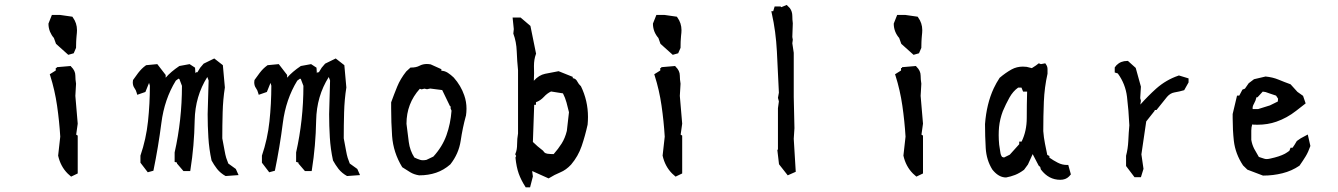

<svg xmlns="http://www.w3.org/2000/svg" viewBox="-20 -725 5540 795"><path d="M210.9 -433.1V-443.4H214.8V-446.8L272.5 -451.7L274.9 -448.7Q292 -432.1 292 -412.1Q292 -396 294.9 -378.4L292 -328.1L301.8 -212.9L295.4 -167.5L301.8 -163.6V-6.8L274.4 6.3Q265.1 -1.5 260.3 -6.3Q230.5 -36.1 220.7 -80.6L229.5 -159.2Q225.6 -223.1 216.3 -287.4Q207 -351.6 188 -411.6L186 -417.5ZM180.7 -626V-627.4L194.8 -663.1H229L279.8 -655.8L281.7 -652.8Q298.8 -629.4 298.8 -600.1Q298.8 -594.7 298.3 -588.9Q297.9 -583 297.1 -576.7Q296.4 -570.3 296.1 -564.2Q295.9 -558.1 295.4 -551.8Q294.9 -540 294.9 -528.3V-526.9L285.2 -504.4L262.7 -498L211.9 -543.5L203.1 -567.9Q193.4 -578.6 187 -593.8Q180.7 -609.9 180.7 -626Z M743.2 -16.6H739.7L712.9 -47.9V-50.8V-51.8L703.1 -54.7V-93.8Q733.4 -228 733.4 -369.6L722.7 -397.9L719.2 -399.4L708 -391.1Q660.6 -314 648.2 -215.8Q635.7 -117.7 615.2 -18.1L591.8 -11.7L561.5 -51.3V-80.6Q585 -148.9 592.8 -222.4Q600.6 -295.9 600.6 -370.1L597.2 -381.8L582 -344.2L548.3 -332.5L545.9 -340.8Q543.5 -351.1 536.6 -360.6Q529.8 -370.1 529.8 -384.3Q529.8 -387.7 530.8 -393.6Q544.4 -413.1 552.2 -423.1Q560.1 -433.1 566.9 -439.9Q573.7 -446.8 585 -455.1L631.3 -459.5L666 -414.6V-412.1V-403.3Q687 -427.7 722.7 -451.7L765.1 -459.5L787.6 -444.8L789.1 -421.9L792 -425.8H797.4L809.1 -444.8L823.2 -461.4L867.2 -482.9L902.8 -455.1L911.1 -362.8Q903.3 -313 901.9 -259.3Q900.4 -205.6 900.4 -152.3Q906.2 -122.1 909.7 -102.5Q913.1 -83 916.7 -71.3Q920.4 -59.6 925.3 -47.9L956.5 -25.4L967.8 0L914.1 3.9Q893.1 -7.8 878.9 -25.4Q865.7 -42.5 856 -60.5Q845.7 -107.4 842.8 -156Q839.8 -204.6 839.8 -252Q839.8 -252 843.8 -391.6L838.4 -406.2Q788.1 -326.7 786.1 -226.6Q784.2 -120.6 768.6 -22.9L767.6 -16.6Z M1246.1 -16.6H1242.7L1215.8 -47.9V-50.8V-51.8L1206.1 -54.7V-93.8Q1236.3 -228 1236.3 -369.6L1225.6 -397.9L1222.2 -399.4L1210.9 -391.1Q1163.6 -314 1151.1 -215.8Q1138.7 -117.7 1118.2 -18.1L1094.7 -11.7L1064.5 -51.3V-80.6Q1087.9 -148.9 1095.7 -222.4Q1103.5 -295.9 1103.5 -370.1L1100.1 -381.8L1085 -344.2L1051.3 -332.5L1048.8 -340.8Q1046.4 -351.1 1039.6 -360.6Q1032.7 -370.1 1032.7 -384.3Q1032.7 -387.7 1033.7 -393.6Q1047.4 -413.1 1055.2 -423.1Q1063 -433.1 1069.8 -439.9Q1076.7 -446.8 1087.9 -455.1L1134.3 -459.5L1168.9 -414.6V-412.1V-403.3Q1189.9 -427.7 1225.6 -451.7L1268.1 -459.5L1290.5 -444.8L1292 -421.9L1294.9 -425.8H1300.3L1312 -444.8L1326.2 -461.4L1370.1 -482.9L1405.8 -455.1L1414.1 -362.8Q1406.2 -313 1404.8 -259.3Q1403.3 -205.6 1403.3 -152.3Q1409.2 -122.1 1412.6 -102.5Q1416 -83 1419.7 -71.3Q1423.3 -59.6 1428.2 -47.9L1459.5 -25.4L1470.7 0L1417 3.9Q1396 -7.8 1381.8 -25.4Q1368.7 -42.5 1358.9 -60.5Q1348.6 -107.4 1345.7 -156Q1342.8 -204.6 1342.8 -252Q1342.8 -252 1346.7 -391.6L1341.3 -406.2Q1291 -326.7 1289.1 -226.6Q1287.1 -120.6 1271.5 -22.9L1270.5 -16.6Z M1599.6 -276.4Q1599.6 -288.1 1599.6 -301.3Q1611.8 -335 1624.8 -366.7Q1637.7 -398.4 1662.1 -429.2L1679.7 -445.3H1682.6Q1703.1 -445.3 1716.8 -452.6Q1730.5 -460 1747.1 -460Q1754.4 -460 1763.2 -458.5L1807.6 -438.5V-433.6V-432.1Q1821.8 -431.6 1834.2 -423.6Q1846.7 -415.5 1858.9 -403.8Q1888.7 -370.1 1902.3 -330.1Q1911.6 -303.7 1911.6 -274.9Q1911.6 -260.3 1909.2 -244.6L1908.7 -244.1Q1895.5 -195.8 1887.5 -142.1Q1879.4 -88.4 1844.7 -44.4Q1817.4 -20.5 1785.6 -9.8Q1753.9 1 1715.8 1H1715.3Q1694.3 -2.4 1679.2 -11.5Q1664.1 -20.5 1645.5 -32.7Q1608.4 -93.3 1603.5 -162.1Q1599.6 -218.3 1599.6 -276.4ZM1718.3 -357.4Q1663.1 -296.4 1663.1 -212.4Q1668 -172.9 1672.6 -137.2Q1677.2 -101.6 1695.8 -72.8Q1709 -66.4 1720.2 -63Q1725.1 -61.5 1731.4 -61.5Q1737.8 -61.5 1745.6 -63L1774.4 -76.7Q1811.5 -117.2 1828.6 -165Q1845.7 -212.9 1849.6 -266.6L1845.2 -277.8L1847.2 -284.2H1843.8L1811 -352.1L1761.2 -358.4L1748 -355.5L1737.3 -357.9L1725.6 -355Z M2190.9 -451.7 2191.4 -420.9Q2191.4 -405.3 2190.4 -390.6Q2211.4 -414.1 2236.8 -419.4Q2262.2 -424.8 2293 -430.2L2351.6 -406.7V-401.4Q2364.3 -399.9 2370.6 -387.2Q2376.5 -376 2384.3 -369.1L2385.3 -368.2Q2414.6 -308.1 2414.6 -240.7Q2414.6 -225.1 2413.1 -209Q2402.8 -162.1 2388.4 -120.1Q2374 -78.1 2344.7 -43.5Q2323.7 -21 2300.3 -11.5Q2276.9 -2 2251.5 13.7L2184.1 -16.6L2183.6 -15.1L2186.5 5.4L2174.8 50.8H2168.9H2156.7L2154.8 47.4Q2137.7 21 2127.9 -6.1Q2118.2 -33.2 2114.3 -72.8L2117.2 -79.1L2113.3 -86.4L2114.7 -89.8Q2121.1 -105 2121.1 -127.9Q2121.1 -150.9 2125 -172.4V-434.1Q2121.1 -472.2 2119.6 -512.2Q2118.2 -552.2 2105.5 -585.9L2107.4 -604.5L2102.5 -652.3H2132.8H2135.7L2176.3 -617.7L2199.7 -502.4L2198.7 -500Q2190.9 -478.5 2190.9 -451.7ZM2199.2 -301.8V-291H2191.9L2186.5 -137.2L2206.1 -119.1L2228.5 -101.1Q2231 -97.2 2233.4 -94.7Q2238.8 -89.4 2247.1 -88.4Q2259.3 -86.9 2272.5 -86.9Q2291.5 -108.4 2305.7 -130.9Q2319.8 -153.3 2327.1 -183.1L2335.9 -260.3Q2331.1 -280.8 2325.7 -300.5Q2320.3 -320.3 2311 -338.4L2261.7 -346.2Q2245.1 -338.4 2231.9 -323.7Q2217.3 -308.1 2199.2 -301.8Z M2713.9 -433.1V-443.4H2717.8V-446.8L2775.4 -451.7L2777.8 -448.7Q2794.9 -432.1 2794.9 -412.1Q2794.9 -396 2797.9 -378.4L2794.9 -328.1L2804.7 -212.9L2798.3 -167.5L2804.7 -163.6V-6.8L2777.3 6.3Q2768.1 -1.5 2763.2 -6.3Q2733.4 -36.1 2723.6 -80.6L2732.4 -159.2Q2728.5 -223.1 2719.2 -287.4Q2710 -351.6 2690.9 -411.6L2689 -417.5ZM2683.6 -626V-627.4L2697.8 -663.1H2731.9L2782.7 -655.8L2784.7 -652.8Q2801.8 -629.4 2801.8 -600.1Q2801.8 -594.7 2801.3 -588.9Q2800.8 -583 2800 -576.7Q2799.3 -570.3 2799.1 -564.2Q2798.8 -558.1 2798.3 -551.8Q2797.9 -540 2797.9 -528.3V-526.9L2788.1 -504.4L2765.6 -498L2714.8 -543.5L2706.1 -567.9Q2696.3 -578.6 2689.9 -593.8Q2683.6 -609.9 2683.6 -626Z M3201.2 -276.9 3205.1 -305.2 3201.2 -319.8 3205.1 -341.3Q3201.2 -428.7 3196.8 -512.2Q3192.4 -595.7 3175.8 -668.9L3173.8 -678.7H3181.6L3187.5 -698.2H3211.9L3215.3 -695.3L3237.3 -704.6L3250.5 -691.4Q3260.7 -677.2 3260.7 -659.2Q3260.7 -644 3262.7 -628.4L3260.7 -571.8L3262.7 -560.5L3260.7 -545.9L3266.6 -506.3V-323.2L3269.5 -194.3L3266.6 -150.4L3274.9 -13.7L3241.7 1L3205.6 -44.9L3198.7 -103.5L3201.2 -106.9Z M3710.9 -433.1V-443.4H3714.8V-446.8L3772.5 -451.7L3774.9 -448.7Q3792 -432.1 3792 -412.1Q3792 -396 3794.9 -378.4L3792 -328.1L3801.8 -212.9L3795.4 -167.5L3801.8 -163.6V-6.8L3774.4 6.3Q3765.1 -1.5 3760.3 -6.3Q3730.5 -36.1 3720.7 -80.6L3729.5 -159.2Q3725.6 -223.1 3716.3 -287.4Q3707 -351.6 3688 -411.6L3686 -417.5ZM3680.7 -626V-627.4L3694.8 -663.1H3729L3779.8 -655.8L3781.7 -652.8Q3798.8 -629.4 3798.8 -600.1Q3798.8 -594.7 3798.3 -588.9Q3797.9 -583 3797.1 -576.7Q3796.4 -570.3 3796.1 -564.2Q3795.9 -558.1 3795.4 -551.8Q3794.9 -540 3794.9 -528.3V-526.9L3785.2 -504.4L3762.7 -498L3711.9 -543.5L3703.1 -567.9Q3693.4 -578.6 3687 -593.8Q3680.7 -609.9 3680.7 -626Z M4370.1 19.5Q4322.3 19.5 4290.5 -22.5L4289.6 -23.9L4287.1 -33.7L4280.8 -39.1L4255.9 -86.9L4236.3 -43.9L4220.2 -22Q4201.2 -7.8 4183.1 -0.7Q4165 6.3 4146 9.8H4145.5Q4117.7 9.8 4093.8 -17.1Q4090.3 -21.5 4088.9 -22.9Q4064.5 -62 4061.5 -111.6Q4058.6 -161.1 4058.6 -210.9V-211.4Q4064.9 -295.4 4094.7 -359.4Q4105 -381.3 4119.1 -402.8Q4143.1 -423.3 4168.5 -437.5Q4189.9 -449.2 4215.3 -449.2Q4222.7 -449.2 4231 -448.2L4252.4 -442.9L4269 -453.6L4281.2 -462.9L4290 -459.5L4308.1 -462.9L4311 -458.5Q4317.4 -449.7 4317.4 -439V-419.9Q4304.7 -363.3 4302.2 -303.7Q4299.8 -244.1 4299.8 -182.1Q4301.8 -155.3 4306.9 -129.9Q4312 -104.5 4316.4 -83.5L4325.2 -79.1V-72.3Q4341.8 -60.5 4359.9 -51.3Q4377.9 -42 4397.5 -42H4403.3L4414.1 -2.9Q4408.7 2.9 4406.2 5.9Q4392.6 19.5 4370.1 19.5ZM4200.2 -127.9V-138.7H4210Q4231.4 -182.1 4231.4 -236.6Q4231.4 -291 4232.9 -345.7H4216.3L4209.5 -362.3H4195.8Q4174.3 -347.2 4159.4 -320.3Q4144.5 -293.5 4132.3 -264.6Q4120.1 -232.4 4116.7 -198.7Q4115.2 -183.1 4115.2 -165Q4115.2 -147 4117.2 -126Q4120.1 -109.4 4122.1 -94.2Q4123.5 -82.5 4129.4 -75.2L4137.2 -72.8L4161.1 -84.5Z M4642.6 -37.6V-80.1Q4650.4 -109.4 4651.9 -141.8Q4653.3 -174.3 4656.2 -206.1Q4653.3 -268.1 4646.5 -324.2Q4640.1 -377.4 4608.4 -420.9L4595.7 -424.8V-445.8Q4599.6 -451.7 4603 -455.1Q4620.6 -472.7 4647.5 -472.7H4650.4L4682.6 -443.8L4704.1 -366.2L4701.2 -318.4L4704.1 -308.1L4701.7 -292Q4733.9 -328.1 4767.6 -358.4Q4808.6 -394.5 4858.9 -411.6L4861.3 -412.6L4901.4 -400.4V-394.5V-385.7V-383.8L4883.3 -351.6Q4863.3 -345.7 4842.8 -342.3Q4825.7 -339.4 4812.5 -324.2L4768.6 -269.5H4762.2L4759.3 -264.2L4726.1 -222.2L4706.1 -85.9L4714.8 -25.9L4704.1 8.8H4698.2H4677.7Z M5084 -235.8Q5084 -243.7 5084 -252.9L5102.1 -329.1H5111.3L5124.5 -354L5134.8 -357.9L5150.4 -380.4L5172.4 -397L5220.2 -408.2Q5250 -405.3 5273.9 -395.3Q5297.9 -385.3 5323.7 -376L5352.1 -344.7L5375.5 -328.1L5386.2 -296.9L5346.7 -266.1Q5308.6 -236.3 5265.1 -221.2Q5229 -208.5 5186.5 -208.5Q5171.4 -208.5 5168.5 -209L5165 -210Q5161.1 -198.2 5161.1 -184.1V-146Q5164.1 -127 5172.9 -109.4Q5182.1 -92.3 5192.4 -75.2Q5204.6 -71.3 5214.8 -67.9Q5219.2 -66.4 5225.3 -66.4Q5231.4 -66.4 5239.7 -68.4Q5278.3 -76.7 5300.3 -88.4Q5309.6 -93.8 5318.8 -100.6L5323.7 -113.3H5332L5340.3 -125.5L5349.6 -141.1L5365.7 -152.3L5395 -168L5405.8 -120.6Q5397 -95.2 5386.2 -77.6Q5375.5 -60.1 5360.8 -39.1Q5328.6 -17.1 5290 -7.6Q5251.5 2 5210.9 2H5209.5L5145 -22.5L5127 -40Q5095.2 -87.9 5088.9 -141.6Q5084 -186.5 5084 -235.8ZM5183.6 -322.3H5182.6Q5179.7 -308.6 5171.9 -294.9Q5166.5 -286.1 5166.5 -276.4Q5166.5 -274.9 5167 -273.4H5189.5L5238.3 -288.6L5271 -304.7L5272 -316.4L5263.7 -329.1Q5247.1 -334 5236.8 -338.1Q5226.6 -342.3 5220.5 -343.8Q5214.4 -345.2 5208.5 -345.7L5187 -322.3Z"/></svg>

Font: Bakudai
Style: Bold
Weight: 700
Version: Version 1.48